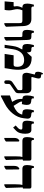

<svg xmlns="http://www.w3.org/2000/svg" viewBox="1620 -2508 971 4250"><g transform="rotate(90 2105.0 -382.5)"><path d="M572 -31Q555 -14 544 -7Q533 0 512 7H491V-326Q491 -355 486 -368.5Q481 -382 466.5 -387.5Q452 -393 423 -393H207Q182 -331 182 -282Q182 -249 195 -195Q202 -165 205.5 -144Q209 -123 209 -100Q209 -44 198 0H10L26 -199H108Q124 -199 122 -216L117 -262Q114 -289 126 -328.5Q138 -368 151 -390V-393H148Q99 -393 79 -417.5Q59 -442 59 -502Q59 -532 64 -562Q69 -592 83 -647H124V-625Q124 -592 168 -592H401Q477 -592 515 -546.5Q553 -501 557 -411Z M798 -355Q798 -380 792 -386.5Q786 -393 760 -393H730Q682 -393 661.5 -416.5Q641 -440 641 -495Q641 -531 646 -561Q651 -591 665 -647H706V-625Q706 -592 750 -592H793Q832 -592 847.5 -573Q863 -554 864 -502L879 -30Q862 -13 848.5 -5Q835 3 819 7H798Z M997 -178Q1008 -252 1027.5 -297Q1047 -342 1069 -378Q1073 -385 1073 -388Q1073 -393 1062 -393H1042Q993 -393 973 -417.5Q953 -442 953 -502Q953 -532 958 -562Q963 -592 977 -647H1018V-625Q1018 -592 1062 -592H1079Q1113 -592 1126 -573Q1139 -554 1139 -505V-494L1141 -493L1237 -598H1263Q1396 -598 1460 -526.5Q1524 -455 1524 -299Q1524 -245 1515.5 -178.5Q1507 -112 1487 0H1173L1203 -199H1411Q1435 -199 1445 -213Q1458 -231 1458 -280Q1458 -432 1309 -432Q1209 -432 1148 -367Q1087 -302 1070 -190L1041 0H971Z M1757 -42V-73Q1757 -109 1766 -132.5Q1775 -156 1800 -173L1953 -278Q1966 -287 1970 -293Q1974 -299 1974 -309V-364Q1974 -393 1944 -393H1666Q1631 -393 1611 -416.5Q1591 -440 1591 -479Q1591 -507 1599 -540.5Q1607 -574 1626 -652L1628 -662Q1628 -669 1622 -670L1600 -675Q1583 -679 1575.5 -694Q1568 -709 1568 -740Q1568 -790 1603 -848H1623V-835Q1623 -821 1628 -815.5Q1633 -810 1652 -807L1684 -802Q1700 -800 1708.5 -785.5Q1717 -771 1717 -749Q1717 -733 1713 -718L1685 -611Q1684 -609 1684 -605Q1684 -592 1702 -592H1940Q2043 -592 2043 -473V-314Q2043 -284 2035.5 -265Q2028 -246 2008 -233L1865 -134Q1846 -121 1841.5 -111.5Q1837 -102 1837 -82V-42Q1837 -15 1827 -4Q1817 7 1797 7Q1777 7 1767 -4.5Q1757 -16 1757 -42Z M2606 -510Q2606 -498 2605 -491L2597 -422Q2582 -291 2494.5 -181.5Q2407 -72 2281 -6L2111 83H2093V-117L2234 -166L2200 -229Q2186 -255 2177.5 -292Q2169 -329 2169 -366Q2169 -384 2170 -393L2161 -394Q2122 -398 2107 -421.5Q2092 -445 2092 -495Q2092 -569 2117 -647H2157V-622Q2157 -596 2195 -591L2230 -587Q2268 -583 2285 -559Q2302 -535 2302 -490Q2302 -465 2297.5 -440Q2293 -415 2284 -381L2228 -387Q2227 -364 2232.5 -348.5Q2238 -333 2252 -311L2323 -198Q2401 -231 2448 -273.5Q2495 -316 2514 -382L2516 -389L2467 -394Q2428 -398 2413 -421.5Q2398 -445 2398 -495Q2398 -569 2423 -647H2463V-622Q2463 -596 2501 -591L2536 -587Q2606 -579 2606 -510Z M2757 -244 2808 -292Q2847 -328 2847 -366Q2847 -381 2836 -387Q2825 -393 2800 -393H2740Q2692 -393 2671.5 -416.5Q2651 -440 2651 -495Q2651 -531 2656 -561Q2661 -591 2675 -647H2716V-625Q2716 -592 2760 -592H2857Q2898 -592 2919 -557.5Q2940 -523 2940 -457Q2940 -395 2924.5 -340.5Q2909 -286 2859 -240L2803 -188Z M3440 -245Q3440 -310 3443.5 -338Q3447 -366 3454 -391V-393H3103Q3055 -393 3034.5 -416.5Q3014 -440 3014 -495Q3014 -531 3019 -561Q3024 -591 3038 -647H3079V-625Q3079 -592 3123 -592H3494Q3515 -592 3524.5 -581.5Q3534 -571 3534 -548V-407L3509 -398L3521 -31Q3504 -14 3493 -7Q3482 0 3461 7H3440ZM3032 -206Q3032 -249 3043.5 -276.5Q3055 -304 3075 -315L3099 -328L3112 -310L3113 -30Q3098 -16 3086 -9Q3074 -2 3053 7H3032Z M4059 -245Q4059 -310 4062.5 -338Q4066 -366 4073 -391V-393H3722Q3674 -393 3653.5 -416.5Q3633 -440 3633 -495Q3633 -531 3638 -561Q3643 -591 3657 -647H3698V-625Q3698 -592 3742 -592H4113Q4134 -592 4143.5 -581.5Q4153 -571 4153 -548V-407L4128 -398L4140 -31Q4123 -14 4112 -7Q4101 0 4080 7H4059ZM3651 -206Q3651 -249 3662.5 -276.5Q3674 -304 3694 -315L3718 -328L3731 -310L3732 -30Q3717 -16 3705 -9Q3693 -2 3672 7H3651Z"/></g></svg>

Font: Noto Serif Hebrew Black
Style: Regular
Weight: 900
Designer: Monotype Design Team
Foundry: Monotype Imaging Inc.
Version: Version 1.000